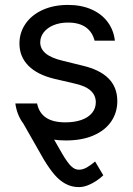

<svg xmlns="http://www.w3.org/2000/svg" viewBox="-20 -557 536 776"><path d="M162.1 -56.6Q212.9 33.2 232.9 66.9Q252.9 100.6 267.6 114.7Q282.2 128.9 298.8 128.9Q315.4 128.9 332 119.1Q348.6 109.4 364.3 95.7L397.5 151.4Q385.7 163.1 369.6 173.8Q353.5 184.6 335 191.9Q316.4 199.2 298.8 199.2Q269.5 199.2 245.1 186Q220.7 172.9 200.2 148.9Q179.7 125 157.2 87.9L57.6 -86.9L124 -126Q134.8 -107.4 144.5 -90.3Q154.3 -73.2 162.1 -56.6ZM254.9 -465.8Q222.7 -465.8 197.3 -455.6Q171.9 -445.3 157.2 -426.8Q142.6 -408.2 142.6 -385.7Q142.6 -359.4 165 -340.8Q187.5 -322.3 233.4 -311.5L312.5 -292Q383.8 -275.4 418.9 -239.7Q454.1 -204.1 454.1 -148.4Q454.1 -102.5 429.7 -66.4Q405.3 -30.3 358.4 -9.8Q311.5 10.7 246.1 10.7Q186.5 10.7 143.6 -6.3Q100.6 -23.4 74.7 -57.1Q48.8 -90.8 42 -138.7H129.9Q137.7 -100.6 166 -81.5Q194.3 -62.5 244.1 -62.5Q281.2 -62.5 309.1 -72.3Q336.9 -82 352.1 -100.6Q367.2 -119.1 367.2 -143.6Q367.2 -171.9 346.2 -190.9Q325.2 -210 280.3 -219.7L200.2 -238.3Q130.9 -254.9 94.7 -291.5Q58.6 -328.1 58.6 -380.9Q58.6 -425.8 83.5 -461.4Q108.4 -497.1 152.8 -517.1Q197.3 -537.1 254.9 -537.1Q308.6 -537.1 349.6 -519Q390.6 -501 415 -468.3Q439.5 -435.5 444.3 -392.6H362.3Q353.5 -427.7 326.7 -446.8Q299.8 -465.8 254.9 -465.8Z"/></svg>

Font: Pretendard GOV Variable
Style: Regular
Weight: 400
Designer: Base glyphs from Inter by Rasmus Andersson; Hangul glyphs from Noto Sans CJK(Source Han Sans) by Jang Soo-young and Kang
Foundry: Kil Hyung-jin
Version: Version 1.307;Glyphs 3.2 (3192)